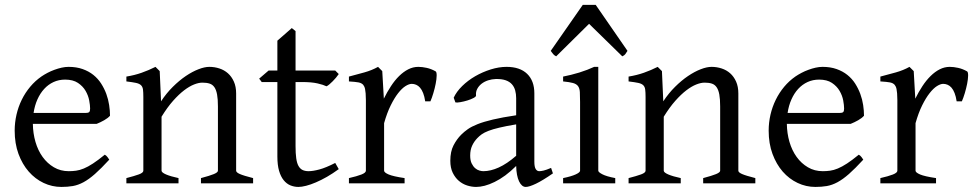

<svg xmlns="http://www.w3.org/2000/svg" viewBox="-20 -738 3934 773"><path d="M242.2 -417.5Q216.8 -417.5 195.6 -407.7Q174.3 -397.9 158 -380.1Q141.6 -362.3 130.6 -337.6Q119.6 -313 115.2 -283.2H324.2Q335.4 -283.2 339.1 -286.9Q342.8 -290.5 342.8 -300.8Q342.8 -314 339.1 -333.7Q335.4 -353.5 324.5 -372.3Q313.5 -391.1 293.7 -404.3Q273.9 -417.5 242.2 -417.5ZM422.9 -272Q414.1 -262.2 399.4 -253.9Q384.8 -245.6 369.1 -239.3H112.3Q112.8 -201.2 122.8 -166.7Q132.8 -132.3 151.6 -106.2Q170.4 -80.1 197 -64.5Q223.6 -48.8 256.8 -48.8Q272 -48.8 286.4 -50.8Q300.8 -52.7 317.4 -59.6Q334 -66.4 354.2 -79.6Q374.5 -92.8 401.9 -115.2Q408.2 -111.8 412.8 -105.5Q417.5 -99.1 419.9 -95.2Q387.2 -59.6 362.5 -37.8Q337.9 -16.1 316.2 -4.4Q294.4 7.3 273.2 11Q252 14.6 227.1 14.6Q189.5 14.6 155.5 -1.5Q121.6 -17.6 95.7 -47.1Q69.8 -76.7 54.4 -118.4Q39.1 -160.2 39.1 -211.9Q39.1 -244.6 46.4 -276.4Q53.7 -308.1 67.6 -336.4Q81.5 -364.7 101.6 -388.7Q121.6 -412.6 147 -430.2Q157.7 -437.5 171.1 -444.6Q184.6 -451.7 199.2 -457Q213.9 -462.4 228.3 -465.6Q242.7 -468.8 255.9 -468.8Q287.6 -468.8 312.5 -460Q337.4 -451.2 356 -436.3Q374.5 -421.4 387.2 -401.6Q399.9 -381.8 408 -359.9Q416 -337.9 419.4 -315.2Q422.9 -292.5 422.9 -272Z M789.1 0V-21Q824.2 -30.3 840.8 -37.1Q857.4 -43.9 857.4 -50.8V-309.1Q857.4 -338.9 854 -357.4Q850.6 -376 843.3 -386.7Q835.9 -397.5 824 -401.4Q812 -405.3 794.9 -405.3Q779.8 -405.3 761.2 -397.9Q742.7 -390.6 721.4 -374.5Q700.2 -358.4 677 -332.3Q653.8 -306.2 630.4 -268.1V-50.8Q630.4 -43.5 648.7 -35.6Q667 -27.8 698.7 -21V0H488.8V-21Q521 -29.3 539.1 -35.9Q557.1 -42.5 557.1 -50.8V-347.2Q557.1 -366.2 555.7 -377.4Q554.2 -388.7 547.6 -395Q541 -401.4 527.3 -404.3Q513.7 -407.2 488.8 -410.2V-429.7Q522 -435.1 550.3 -445.1Q578.6 -455.1 606 -468.8L623 -451.7L628.4 -330.1Q649.9 -362.8 675.8 -388.4Q701.7 -414.1 728 -431.9Q754.4 -449.7 779.1 -459.2Q803.7 -468.8 822.8 -468.8Q843.8 -468.8 863.3 -462.4Q882.8 -456.1 897.7 -442.9Q912.6 -429.7 921.6 -409.4Q930.7 -389.2 930.7 -361.8V-50.8Q930.7 -43.9 945.6 -37.4Q960.4 -30.8 999 -21V0Z M1343.8 -57.1Q1319.8 -39.6 1296.4 -26.1Q1272.9 -12.7 1251.7 -3.7Q1230.5 5.4 1212.4 10Q1194.3 14.6 1181.6 14.6Q1164.6 14.6 1149.2 8.3Q1133.8 2 1122.1 -12.5Q1110.4 -26.9 1103.5 -50.3Q1096.7 -73.7 1096.7 -107.9V-407.7H1033.7L1023.4 -421.4L1061.5 -454.1H1096.7V-574.2L1154.8 -625L1169.9 -612.8V-454.1H1329.6L1343.8 -439.9Q1339.4 -433.1 1332.8 -425.3Q1326.2 -417.5 1319.3 -410.6Q1312.5 -403.8 1305.9 -398.2Q1299.3 -392.6 1294.4 -390.6Q1282.7 -396.5 1258.8 -402.1Q1234.9 -407.7 1195.3 -407.7H1169.9V-149.9Q1169.9 -120.6 1172.6 -101.1Q1175.3 -81.5 1181.6 -70.1Q1188 -58.6 1198 -53.7Q1208 -48.8 1222.7 -48.8Q1239.7 -48.8 1265.6 -55.7Q1291.5 -62.5 1329.6 -82Z M1733.9 -450.7Q1738.3 -447.8 1738 -433.6Q1737.8 -419.4 1734.1 -400.9Q1730.5 -382.3 1724.6 -362.8Q1718.8 -343.3 1712.9 -330.1H1691.9Q1689 -349.6 1683.6 -363.3Q1678.2 -377 1671.1 -385Q1664.1 -393.1 1655.5 -396.7Q1647 -400.4 1637.7 -400.4Q1627 -400.4 1612.5 -391.4Q1598.1 -382.3 1583 -363Q1567.9 -343.8 1553 -313.7Q1538.1 -283.7 1526.4 -242.2V-50.8Q1526.4 -43.5 1544.7 -35.6Q1563 -27.8 1608.9 -21V0H1384.8V-21Q1417 -28.3 1435.1 -35.4Q1453.1 -42.5 1453.1 -50.8V-335Q1453.1 -351.1 1452.1 -362.1Q1451.2 -373 1449.7 -379.9Q1448.2 -386.7 1446 -390.6Q1443.8 -394.5 1441.9 -397Q1438.5 -400.4 1434.3 -402.6Q1430.2 -404.8 1423.6 -406.2Q1417 -407.7 1407.7 -408.4Q1398.4 -409.2 1384.8 -410.2V-429.7Q1416.5 -438 1447 -446.5Q1477.5 -455.1 1502 -468.8L1519 -451.7L1525.4 -340.8Q1538.6 -367.7 1554 -391.1Q1569.3 -414.6 1586.9 -431.9Q1604.5 -449.2 1623.8 -459Q1643.1 -468.8 1664.1 -468.8Q1679.7 -468.8 1697.8 -464.8Q1715.8 -460.9 1733.9 -450.7Z M1925.8 -48.8Q1955.1 -48.8 1988 -63.7Q2021 -78.6 2058.1 -110.8V-237.3Q2017.1 -230.5 1990.5 -224.1Q1963.9 -217.8 1946.8 -211.2Q1929.7 -204.6 1919.4 -197.3Q1909.2 -189.9 1901.4 -181.6Q1888.7 -168.5 1880.9 -151.6Q1873 -134.8 1873 -111.8Q1873 -92.3 1878.9 -80.1Q1884.8 -67.9 1893.1 -60.8Q1901.4 -53.7 1910.4 -51.3Q1919.4 -48.8 1925.8 -48.8ZM2206.1 -40Q2164.6 -11.2 2137.5 1.7Q2110.4 14.6 2096.7 14.6Q2080.6 14.6 2069.8 -7.8Q2059.1 -30.3 2058.1 -69.8Q2036.1 -47.9 2014.2 -31.7Q1992.2 -15.6 1971.2 -5.4Q1950.2 4.9 1931.4 9.8Q1912.6 14.6 1897 14.6Q1879.4 14.6 1860.8 8.8Q1842.3 2.9 1827.4 -9.8Q1812.5 -22.5 1802.7 -42.5Q1793 -62.5 1793 -90.8Q1793 -127.9 1805.9 -152.8Q1818.8 -177.7 1836.9 -195.8Q1848.6 -207.5 1863.5 -218Q1878.4 -228.5 1903.1 -238.3Q1927.7 -248 1964.8 -256.8Q2002 -265.6 2058.1 -273.9V-342.8Q2058.1 -359.4 2054.2 -373.8Q2050.3 -388.2 2041 -398.7Q2031.7 -409.2 2015.9 -414.8Q2000 -420.4 1976.1 -419.9Q1960.4 -419.4 1945.3 -414.6Q1930.2 -409.7 1918.9 -400.9Q1907.7 -392.1 1901.4 -380.1Q1895 -368.2 1896.5 -353.5Q1897 -349.1 1886.5 -343.5Q1876 -337.9 1861.6 -333.5Q1847.2 -329.1 1833.3 -326.7Q1819.3 -324.2 1813.5 -325.7L1806.6 -344.7Q1817.9 -369.1 1840.8 -391.6Q1863.8 -414.1 1893.3 -431.2Q1922.9 -448.2 1955.8 -458.5Q1988.8 -468.8 2019.5 -468.8Q2073.2 -468.8 2102.3 -440.7Q2131.3 -412.6 2131.3 -362.3V-86.9Q2131.3 -66.4 2136.7 -57.6Q2142.1 -48.8 2150.9 -48.8Q2157.7 -48.8 2168.5 -51.3Q2179.2 -53.7 2198.7 -62Z M2247.1 0V-21Q2280.3 -27.8 2297.9 -35.9Q2315.4 -43.9 2315.4 -50.8V-327.1Q2315.4 -352.1 2314.5 -367.4Q2313.5 -382.8 2307.1 -391.4Q2300.8 -399.9 2286.9 -403.8Q2272.9 -407.7 2247.1 -410.2V-429.7Q2262.2 -432.6 2279.1 -436.8Q2295.9 -440.9 2312.5 -446Q2329.1 -451.2 2344.2 -457Q2359.4 -462.9 2372.1 -468.8H2388.7V-50.8Q2388.7 -44.9 2405 -36.4Q2421.4 -27.8 2457 -21V0ZM2506.3 -533.2Q2500.5 -523.9 2497.1 -519.5Q2493.7 -515.1 2485.4 -511.2L2351.6 -642.1L2219.2 -511.2Q2215.3 -513.2 2212.6 -515.1Q2210 -517.1 2207.8 -519.5Q2205.6 -522 2203.1 -525.4Q2200.7 -528.8 2197.3 -533.2L2326.2 -718.3H2378.4Z M2811 0V-21Q2846.2 -30.3 2862.8 -37.1Q2879.4 -43.9 2879.4 -50.8V-309.1Q2879.4 -338.9 2876 -357.4Q2872.6 -376 2865.2 -386.7Q2857.9 -397.5 2845.9 -401.4Q2834 -405.3 2816.9 -405.3Q2801.8 -405.3 2783.2 -397.9Q2764.6 -390.6 2743.4 -374.5Q2722.2 -358.4 2699 -332.3Q2675.8 -306.2 2652.3 -268.1V-50.8Q2652.3 -43.5 2670.7 -35.6Q2689 -27.8 2720.7 -21V0H2510.7V-21Q2543 -29.3 2561 -35.9Q2579.1 -42.5 2579.1 -50.8V-347.2Q2579.1 -366.2 2577.6 -377.4Q2576.2 -388.7 2569.6 -395Q2563 -401.4 2549.3 -404.3Q2535.6 -407.2 2510.7 -410.2V-429.7Q2543.9 -435.1 2572.3 -445.1Q2600.6 -455.1 2627.9 -468.8L2645 -451.7L2650.4 -330.1Q2671.9 -362.8 2697.8 -388.4Q2723.6 -414.1 2750 -431.9Q2776.4 -449.7 2801 -459.2Q2825.7 -468.8 2844.7 -468.8Q2865.7 -468.8 2885.3 -462.4Q2904.8 -456.1 2919.7 -442.9Q2934.6 -429.7 2943.6 -409.4Q2952.6 -389.2 2952.6 -361.8V-50.8Q2952.6 -43.9 2967.5 -37.4Q2982.4 -30.8 3021 -21V0Z M3277.8 -417.5Q3252.4 -417.5 3231.2 -407.7Q3210 -397.9 3193.6 -380.1Q3177.2 -362.3 3166.3 -337.6Q3155.3 -313 3150.9 -283.2H3359.9Q3371.1 -283.2 3374.8 -286.9Q3378.4 -290.5 3378.4 -300.8Q3378.4 -314 3374.8 -333.7Q3371.1 -353.5 3360.1 -372.3Q3349.1 -391.1 3329.3 -404.3Q3309.6 -417.5 3277.8 -417.5ZM3458.5 -272Q3449.7 -262.2 3435.1 -253.9Q3420.4 -245.6 3404.8 -239.3H3147.9Q3148.4 -201.2 3158.4 -166.7Q3168.5 -132.3 3187.3 -106.2Q3206.1 -80.1 3232.7 -64.5Q3259.3 -48.8 3292.5 -48.8Q3307.6 -48.8 3322 -50.8Q3336.4 -52.7 3353 -59.6Q3369.6 -66.4 3389.9 -79.6Q3410.2 -92.8 3437.5 -115.2Q3443.8 -111.8 3448.5 -105.5Q3453.1 -99.1 3455.6 -95.2Q3422.9 -59.6 3398.2 -37.8Q3373.5 -16.1 3351.8 -4.4Q3330.1 7.3 3308.8 11Q3287.6 14.6 3262.7 14.6Q3225.1 14.6 3191.2 -1.5Q3157.2 -17.6 3131.3 -47.1Q3105.5 -76.7 3090.1 -118.4Q3074.7 -160.2 3074.7 -211.9Q3074.7 -244.6 3082 -276.4Q3089.4 -308.1 3103.3 -336.4Q3117.2 -364.7 3137.2 -388.7Q3157.2 -412.6 3182.6 -430.2Q3193.4 -437.5 3206.8 -444.6Q3220.2 -451.7 3234.9 -457Q3249.5 -462.4 3263.9 -465.6Q3278.3 -468.8 3291.5 -468.8Q3323.2 -468.8 3348.1 -460Q3373 -451.2 3391.6 -436.3Q3410.2 -421.4 3422.9 -401.6Q3435.5 -381.8 3443.6 -359.9Q3451.7 -337.9 3455.1 -315.2Q3458.5 -292.5 3458.5 -272Z M3873.5 -450.7Q3877.9 -447.8 3877.7 -433.6Q3877.4 -419.4 3873.8 -400.9Q3870.1 -382.3 3864.3 -362.8Q3858.4 -343.3 3852.5 -330.1H3831.5Q3828.6 -349.6 3823.2 -363.3Q3817.9 -377 3810.8 -385Q3803.7 -393.1 3795.2 -396.7Q3786.6 -400.4 3777.3 -400.4Q3766.6 -400.4 3752.2 -391.4Q3737.8 -382.3 3722.7 -363Q3707.5 -343.8 3692.6 -313.7Q3677.7 -283.7 3666 -242.2V-50.8Q3666 -43.5 3684.3 -35.6Q3702.6 -27.8 3748.5 -21V0H3524.4V-21Q3556.6 -28.3 3574.7 -35.4Q3592.8 -42.5 3592.8 -50.8V-335Q3592.8 -351.1 3591.8 -362.1Q3590.8 -373 3589.4 -379.9Q3587.9 -386.7 3585.7 -390.6Q3583.5 -394.5 3581.5 -397Q3578.1 -400.4 3574 -402.6Q3569.8 -404.8 3563.2 -406.2Q3556.6 -407.7 3547.4 -408.4Q3538.1 -409.2 3524.4 -410.2V-429.7Q3556.2 -438 3586.7 -446.5Q3617.2 -455.1 3641.6 -468.8L3658.7 -451.7L3665 -340.8Q3678.2 -367.7 3693.6 -391.1Q3709 -414.6 3726.6 -431.9Q3744.1 -449.2 3763.4 -459Q3782.7 -468.8 3803.7 -468.8Q3819.3 -468.8 3837.4 -464.8Q3855.5 -460.9 3873.5 -450.7Z"/></svg>

Font: Gentium Unicode
Style: Regular
Weight: 400
Version: Version 1.009